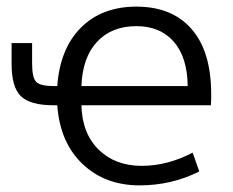

<svg xmlns="http://www.w3.org/2000/svg" viewBox="-20 -550 703 580"><path d="M547 -290Q546 -377 505 -424Q464 -471 392 -471Q317 -471 273 -423.5Q229 -376 226 -290ZM153 -290Q161 -403 224.5 -466.5Q288 -530 392 -530Q500 -530 559 -462Q618 -394 618 -265Q618 -242 617 -232H226Q228 -147 278 -98Q328 -49 408 -49Q486 -49 562 -89L582 -32Q498 10 402 10Q297 10 229 -55Q161 -120 153 -232H142Q71 -232 43 -259.5Q15 -287 15 -357V-420H77V-358Q77 -315 89.5 -302.5Q102 -290 142 -290Z"/></svg>

Font: M PLUS 1p
Style: Regular
Weight: 400
Version: Version 1.062